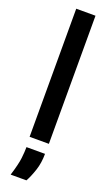

<svg xmlns="http://www.w3.org/2000/svg" viewBox="-175 -733 567 983"><g transform="rotate(20 108.5 -241.5)"><path d="M56 0V-698H161V0ZM31 215Q51 151 55 115.5Q59 80 59 55H160Q160 104 146.5 145Q133 186 117 215Z"/></g></svg>

Font: Bricolage Grotesque Condensed Medium
Style: Regular
Weight: 500
Width: 3
Designer: Mathieu Triay
Foundry: Atelier Triay
Version: Version 1.000;gftools[0.9.30]